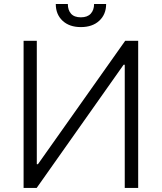

<svg xmlns="http://www.w3.org/2000/svg" viewBox="-20 -929 800 949"><path d="M96.6 -727.3H161.9V-117.5H167.6L598.7 -727.3H663V0H596.6V-609H590.9L161.2 0H96.6ZM445 -909.1H504.6Q504.6 -858 470.7 -826.5Q436.8 -795.1 379.6 -795.1Q322.8 -795.1 289.2 -826.5Q255.7 -858 255.7 -909.1H315.3Q315.3 -879.3 331.1 -861.3Q346.9 -843.4 379.6 -843.4Q412.3 -843.4 428.6 -861.5Q445 -879.6 445 -909.1Z"/></svg>

Font: Inter Light BETA
Style: Regular
Weight: 300
Designer: Rasmus Andersson
Foundry: rsms
Version: Version 3.011;git-f93a4a705